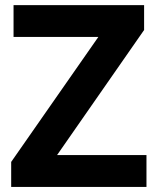

<svg xmlns="http://www.w3.org/2000/svg" viewBox="-20 -734 619 754"><path d="M555.2 0H23.9V-98.1L366.2 -588.9H33.2V-713.9H545.9V-616.2L204.1 -125H555.2Z"/></svg>

Font: Droid Sans Thai
Style: Bold
Weight: 700
Designer: Steve Matteson
Foundry: Ascender Corporation
Version: Version 1.00